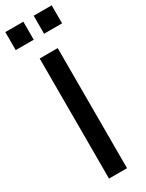

<svg xmlns="http://www.w3.org/2000/svg" viewBox="-270 -963 759 997"><g transform="rotate(-30 110.0 -464.0)"><path d="M57 0V-720H165V0ZM249 -928V-820H141V-928ZM79 -928V-820H-29V-928Z"/></g></svg>

Font: Orbitron
Style: Regular
Weight: 500
Designer: Matt McInerney
Foundry: Matt McInerney
Version: 1.000